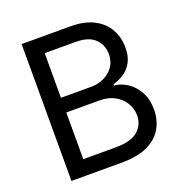

<svg xmlns="http://www.w3.org/2000/svg" viewBox="-130 -844 915 959"><g transform="rotate(-20 327.0 -364.0)"><path d="M87.9 0V-727.5H345.7Q421.9 -727.5 471.4 -701.4Q521 -675.3 545.2 -631.6Q569.3 -587.9 569.3 -534.7Q569.3 -487.8 552.7 -457.3Q536.1 -426.8 509 -408.7Q481.9 -390.6 450.2 -381.8V-375Q484.4 -373 518.3 -351.6Q552.2 -330.1 575 -290.5Q597.7 -251 597.7 -193.8Q597.7 -139.2 572.5 -95.2Q547.4 -51.3 493.7 -25.6Q439.9 0 354 0ZM180.7 -82H351.6Q436.5 -82 472.4 -114.7Q508.3 -147.5 508.3 -194.8Q508.3 -231.4 489.7 -262.2Q471.2 -293 437.3 -311.5Q403.3 -330.1 356.4 -330.1H180.7ZM180.7 -408.2H340.8Q399.4 -408.2 439.9 -442.4Q480.5 -476.6 480.5 -532.7Q480.5 -580.1 447.5 -612.8Q414.6 -645.5 343.8 -645.5H180.7Z"/></g></svg>

Font: Inter-Regular
Style: Regular
Weight: 400
Designer: Rasmus Andersson
Foundry: rsms
Version: Version 4.000;git-a52131595